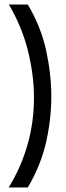

<svg xmlns="http://www.w3.org/2000/svg" viewBox="-20 -711 290 842"><path d="M19 -691H102Q160 -593 182.5 -489Q205 -385 205 -288Q205 -190 182.5 -89Q160 12 102 111H18Q71 26 100 -74Q129 -174 129 -283Q129 -379 103.5 -484.5Q78 -590 19 -691Z"/></svg>

Font: Bricolage Grotesque 96pt Light
Style: Regular
Weight: 300
Designer: Mathieu Triay
Foundry: Atelier Triay
Version: Version 1.001; ttfautohint (v1.8.4.7-5d5b);gftools[0.9.33.de